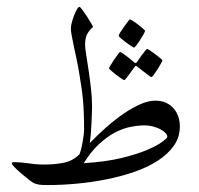

<svg xmlns="http://www.w3.org/2000/svg" viewBox="-20 -534 573 553"><path d="M498 -169.9Q498 -138.7 480.5 -114Q462.9 -89.4 433.6 -70.6Q404.3 -51.8 365.7 -38.6Q327.1 -25.4 284.9 -17.1Q242.7 -8.8 199.7 -4.9Q156.7 -1 118.2 -1Q101.1 -1 94 -2Q86.9 -2.9 79.1 -5.9Q75.7 -6.8 65.2 -14.9Q54.7 -22.9 43.2 -32.7Q31.7 -42.5 22.9 -51.3Q14.2 -60.1 14.2 -63Q14.2 -66.9 19 -66.9Q31.7 -66.9 42.2 -65.9Q52.7 -64.9 62.7 -63.5Q72.8 -62 83.3 -61Q93.8 -60.1 106.9 -60.1Q140.1 -60.1 165.5 -65.7Q190.9 -71.3 209 -89.8Q211.9 -97.2 214.4 -107.4Q216.8 -117.7 218.5 -127.7Q220.2 -137.7 221.2 -146.5Q222.2 -155.3 222.2 -160.2Q222.2 -186 221.4 -206.5Q220.7 -227.1 219 -245.6Q217.3 -264.2 214.6 -282.2Q211.9 -300.3 208.5 -320.8Q205.1 -342.3 200.7 -362.8Q196.3 -383.3 192.6 -400.9Q189 -418.5 186.5 -431.6Q184.1 -444.8 184.1 -452.1Q184.1 -458.5 186.8 -469Q189.5 -479.5 193.4 -489.5Q197.3 -499.5 201.4 -506.8Q205.6 -514.2 209 -514.2Q210.9 -514.2 217.3 -505.6Q223.6 -497.1 230.5 -486.6Q237.3 -476.1 242.7 -466.8Q248 -457.5 248 -456.1Q240.2 -450.2 232.7 -438.7Q225.1 -427.2 225.1 -404.8Q225.1 -396 228.3 -376.2Q231.4 -356.4 235.1 -331.8Q238.8 -307.1 241.9 -280Q245.1 -252.9 245.1 -229Q245.1 -220.2 244.6 -206.5Q244.1 -192.9 243.4 -177.7Q242.7 -162.6 241.5 -147.7Q240.2 -132.8 238.8 -122.1Q262.7 -147 288.1 -169.2Q313.5 -191.4 338.1 -208Q362.8 -224.6 385.5 -234.4Q408.2 -244.1 426.8 -244.1Q444.3 -244.1 457.5 -238.3Q470.7 -232.4 479.7 -222.2Q488.8 -211.9 493.4 -198.5Q498 -185.1 498 -169.9ZM461.9 -139.2Q461.9 -146 455.6 -152.1Q449.2 -158.2 439.7 -162.8Q430.2 -167.5 418.9 -170.2Q407.7 -172.9 397.9 -172.9Q377.9 -172.9 355.7 -168.5Q333.5 -164.1 310.8 -152.1Q288.1 -140.1 265.1 -118.9Q242.2 -97.7 221.2 -64Q285.2 -67.9 330.8 -79.1Q376.5 -90.3 405.5 -103Q434.6 -115.7 448.2 -126.2Q461.9 -136.7 461.9 -139.2ZM397.9 -445.3Q397.9 -443.4 393.6 -435.5Q389.2 -427.7 383.8 -419.2Q378.4 -410.6 373 -403.8Q367.7 -397 365.7 -397Q364.7 -397 357.7 -401.6Q350.6 -406.2 342.5 -412.1Q334.5 -418 328.1 -423.6Q321.8 -429.2 321.8 -431.2Q321.8 -433.1 326.4 -440.7Q331.1 -448.2 336.9 -456.5Q342.8 -464.8 347.9 -471.4Q353 -478 354 -478Q356 -478 363.3 -473.4Q370.6 -468.8 378.2 -462.9Q385.7 -457 391.8 -451.7Q397.9 -446.3 397.9 -445.3ZM447.8 -360.4Q447.8 -358.4 443.4 -350.6Q439 -342.8 433.6 -334.2Q428.2 -325.7 423.1 -318.8Q418 -312 416 -312Q415 -312 408.4 -316.7Q401.9 -321.3 394.5 -327.1Q385.7 -333.5 375 -342.3Q373 -344.2 371.1 -344.2Q369.6 -344.2 367.7 -341.3Q359.9 -330.6 354 -322.3Q348.6 -314.9 344 -309.1Q339.4 -303.2 337.9 -303.2Q336.4 -303.2 329.3 -307.9Q322.3 -312.5 314.5 -318.6Q306.6 -324.7 300.3 -330.3Q293.9 -335.9 293.9 -337.4Q293.9 -338.9 298.6 -346.4Q303.2 -354 308.8 -362.3Q314.5 -370.6 319.6 -377.4Q324.7 -384.3 325.7 -384.3Q328.1 -384.3 334.7 -379.6Q341.3 -375 348.1 -369.6Q356.4 -363.3 365.7 -355Q369.1 -352.5 370.6 -352.5Q372.1 -352.5 375 -356Q381.8 -366.2 387.7 -374.5Q393.1 -381.3 397.7 -387.2Q402.3 -393.1 403.8 -393.1Q405.3 -393.1 412.4 -388.4Q419.4 -383.8 427.2 -377.9Q435.1 -372.1 441.4 -366.7Q447.8 -361.3 447.8 -360.4Z"/></svg>

Font: Scheherazade Rohingya
Style: Regular
Weight: 400
Designer: SIL International
Foundry: SIL International
Version: Version 2.000 (build 440/429)